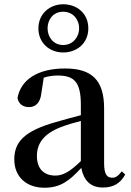

<svg xmlns="http://www.w3.org/2000/svg" viewBox="-20 -864 613 900"><path d="M276 -653C229 -653 203 -692 203 -731C203 -772 229 -809 276 -809C323 -809 351 -772 351 -731C351 -692 323 -653 276 -653ZM276 -618C340 -618 394 -661 394 -731C394 -802 340 -844 276 -844C214 -844 160 -800 160 -731C160 -661 214 -618 276 -618ZM462 15C511 15 544 -4 567 -46L551 -61C533 -38 522 -31 506 -31C481 -31 468 -47 468 -100V-356C468 -488 411 -543 285 -543C156 -543 77 -490 62 -404C68 -376 88 -362 116 -362C145 -362 169 -380 174 -428L185 -500C208 -507 229 -510 250 -510C328 -510 359 -480 359 -372V-324C318 -313 275 -302 239 -291C95 -250 47 -199 47 -117C47 -33 106 16 188 16C263 16 305 -16 361 -77C372 -19 404 15 462 15ZM359 -109C304 -55 272 -41 239 -41C188 -41 153 -71 153 -133C153 -194 188 -238 265 -268C290 -278 324 -288 359 -297Z"/></svg>

Font: Noto Serif CJK HK SemiBold
Style: Regular
Weight: 600
Designer: Ryoko NISHIZUKA 西塚涼子 (kana & ideographs); Frank Grießhammer (Latin, Greek & Cyrillic); Wenlong ZHANG 张文龙 (bopomofo); San
Foundry: Adobe
Version: Version 2.001;hotconv 1.1.0;makeotfexe 2.6.0